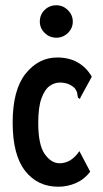

<svg xmlns="http://www.w3.org/2000/svg" viewBox="-20 -697 390 728"><path d="M201 11Q122 11 75 -49.5Q28 -110 28 -232Q28 -356 77 -417.5Q126 -479 197 -479Q243 -479 276 -459.5Q309 -440 328 -406L287 -331L283 -322L276 -326Q274 -333 273 -342Q272 -351 263 -363Q241 -384 207 -384Q186 -384 167.5 -370.5Q149 -357 137 -323.5Q125 -290 125 -231Q125 -148 149.5 -113Q174 -78 206 -78Q250 -78 281 -124L322 -46Q300 -17 268 -3Q236 11 201 11ZM194 -554Q168 -554 149.5 -572Q131 -590 131 -615Q131 -641 149 -659Q167 -677 194 -677Q219 -677 237.5 -658.5Q256 -640 256 -615Q256 -590 237.5 -572Q219 -554 194 -554Z"/></svg>

Font: Inconsolata ExtraCondensed ExtraBold
Style: Regular
Weight: 800
Width: 2
Monospace: yes
Designer: Raph Levien, Cyreal, Brenton Simpson
Foundry: Raph Levien, Cyreal, Google
Version: Version 3.001; ttfautohint (v1.8.2.53-6de2)